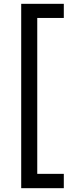

<svg xmlns="http://www.w3.org/2000/svg" viewBox="-20 -831 425 1005"><path d="M91 154V-811H314V-737H175V79H314V154Z"/></svg>

Font: HostGroteskRegular
Style: Regular
Weight: 400
Designer: Doukan Karapınar based on Poppins by Indian Type Foundry, Jonny Pinhorn
Foundry: Element Type
Version: Version 1.001; ttfautohint (v1.8.4.7-5d5b)